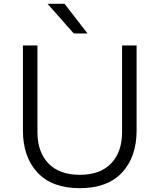

<svg xmlns="http://www.w3.org/2000/svg" viewBox="-20 -968 835 1005"><path d="M100 -285V-730H176V-276Q176 -173 233 -113Q290 -53 398 -53Q505 -53 562 -113Q619 -173 619 -276V-730H695V-285Q695 -147 619 -65Q543 17 398 17Q252 17 176 -65Q100 -147 100 -285ZM229 -948H318L438 -793H366Z"/></svg>

Font: Sora-SIA Light
Style: Regular
Weight: 300
Designer: Jonathan Barnbrook, Julián Moncada
Foundry: Barnbrook Fonts
Version: Version 2.000